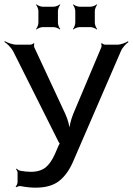

<svg xmlns="http://www.w3.org/2000/svg" viewBox="-39 -855 612 885"><path d="M501 -649H446C441 -649 433 -653 431 -656L427 -654C429 -651 430 -641 428 -637L299 -331C288 -305 279 -268 280 -248H284C283 -268 274 -305 262 -330L119 -637C117 -642 118 -651 119 -654L116 -656C114 -653 106 -649 101 -649H38C20 -649 -5 -658 -16 -665L-19 -662C-7 -655 12 -636 21 -620L231 -201C232 -199 237 -191 239 -191V-195C237 -195 232 -187 231 -184L215 -147C202 -117 187 -96 171 -83C154 -70 132 -63 103 -63C87 -63 71 -65 54 -68C48 -69 41 -74 38 -78L35 -75C38 -72 42 -65 42 -59V-16C42 -9 37 2 33 5L36 8C40 5 50 2 57 3C82 8 105 10 126 10C173 10 209 -1 235 -22C261 -43 283 -74 300 -115L519 -621C526 -637 543 -654 553 -661L551 -665C541 -658 518 -649 501 -649ZM228 -750V-804C228 -813 234 -828 239 -833L237 -835C232 -830 217 -824 208 -824H158C149 -824 134 -830 129 -835L127 -833C132 -828 138 -813 138 -804V-750C138 -741 132 -726 127 -721L129 -719C134 -724 149 -730 158 -730H208C217 -730 232 -724 237 -719L239 -721C234 -726 228 -741 228 -750ZM398 -750V-804C398 -813 404 -828 409 -833L407 -835C402 -830 387 -824 378 -824H328C319 -824 304 -830 299 -835L297 -833C302 -828 308 -813 308 -804V-750C308 -741 302 -726 297 -721L299 -719C304 -724 319 -730 328 -730H378C387 -730 402 -724 407 -719L409 -721C404 -726 398 -741 398 -750Z"/></svg>

Font: Gamestation Storm
Style: Regular
Weight: 400
Designer: Jonas Hecksher
Foundry: Jonas Hecksher, Playtypeª, e-types AS
Version: Version 1.003